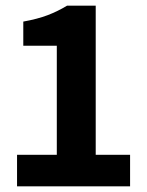

<svg xmlns="http://www.w3.org/2000/svg" viewBox="-20 -656 518 676"><path d="M40 0V-111H180V-495H62V-580Q112 -589 147.5 -602.5Q183 -616 216 -636H317V-111H438V0Z"/></svg>

Font: Assistant ExtraLight
Style: Bold
Weight: 700
Version: Version 3.000